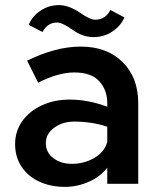

<svg xmlns="http://www.w3.org/2000/svg" viewBox="-20 -718 625 750"><path d="M520 -315V0H399V-63Q371 -27 326 -7.5Q281 12 234 12Q178 12 133.5 -8.5Q89 -29 64 -67Q39 -105 39 -155Q39 -206 67.5 -245.5Q96 -285 144.5 -307Q193 -329 252 -329Q325 -329 399 -301V-315Q399 -366 368 -400.5Q337 -435 270 -435Q208 -435 129 -395L86 -481Q198 -536 295 -536Q398 -536 459 -475.5Q520 -415 520 -315ZM399 -164V-223Q340 -243 270 -243Q224 -243 191.5 -219Q159 -195 159 -159Q159 -123 188 -100.5Q217 -78 261 -78Q309 -78 349 -101.5Q389 -125 399 -164ZM146 -593 92 -621Q106 -655 138.5 -676.5Q171 -698 210 -698Q248 -698 290 -670Q331 -641 352 -641Q392 -641 411 -679L466 -650Q451 -616 418.5 -594.5Q386 -573 345 -573Q303 -573 263 -602Q223 -630 203 -630Q166 -630 146 -593Z"/></svg>

Font: Metropolitano Medium
Style: Regular
Weight: 500
Designer: Fonts by Alex Slobzheninov & Chris M. Simpson / Changes by Cristiano Sobral
Foundry: Fonts by Alex Slobzheninov & Chris M. Simpson / Changes by Cristiano Sobral
Version: Version 1.00;August 30, 2020;FontCreator 13.0.0.2681 64-bit